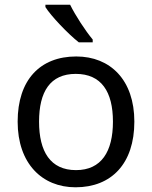

<svg xmlns="http://www.w3.org/2000/svg" viewBox="-20 -786 645 816"><path d="M278 -766H173V-756C196 -719 269 -642 315 -606H374V-618C343 -655 300 -721 278 -766ZM551 -269C551 -446 449 -546 304 -546C150 -546 55 -446 55 -269C55 -91 159 10 301 10C454 10 551 -91 551 -269ZM146 -269C146 -396 193 -472 302 -472C411 -472 460 -396 460 -269C460 -142 411 -63 303 -63C194 -63 146 -142 146 -269Z"/></svg>

Font: Noto Sans EgyptHiero
Style: Regular
Weight: 400
Designer: Monotype Design Team
Foundry: Monotype Imaging Inc.
Version: Version 2.002